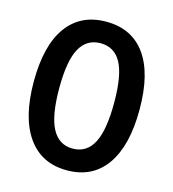

<svg xmlns="http://www.w3.org/2000/svg" viewBox="-108 -805 816 905"><g transform="rotate(15 300.0 -352.5)"><path d="M300 10Q176 10 109 -84.5Q42 -179 42 -354Q42 -531 109 -623Q176 -715 300 -715Q425 -715 491.5 -623Q558 -531 558 -355Q558 -179 491.5 -84.5Q425 10 300 10ZM300 -96Q368 -96 401 -158.5Q434 -221 434 -355Q434 -489 401 -549.5Q368 -610 300 -610Q233 -610 199.5 -549.5Q166 -489 166 -355Q166 -221 199.5 -158.5Q233 -96 300 -96Z"/></g></svg>

Font: MulishBold
Style: Bold
Weight: 700
Designer: Vernon Adams
Foundry: Vernon Adams
Version: Version 3.602; ttfautohint (v1.8.3)